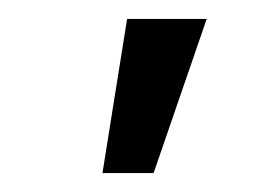

<svg xmlns="http://www.w3.org/2000/svg" viewBox="-20 -801 296 205"><path d="M115.7 -780.8H200.7L144 -616.2H89.4Z"/></svg>

Font: Roboto Condensed
Style: Regular
Weight: 400
Designer: Google
Version: Version 2.001047; 2015